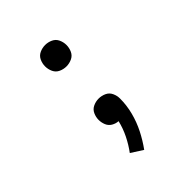

<svg xmlns="http://www.w3.org/2000/svg" viewBox="-207 -661 989 989"><g transform="rotate(-45 288.0 -166.5)"><path d="M288 -382Q309 -382 328.5 -391Q348 -400 357 -419.5Q366 -439 366 -460Q366 -481 357 -500.5Q348 -520 328.5 -529Q309 -538 288 -538Q267 -538 247.5 -529Q228 -520 219 -500.5Q210 -481 210 -460Q210 -439 219 -419.5Q228 -400 247.5 -391Q267 -382 288 -382ZM267 205Q296 165 318.5 120.5Q341 76 353.5 27.5Q366 -21 366 -70Q366 -91 357 -110.5Q348 -130 328.5 -139Q309 -148 288 -148Q267 -148 247.5 -139Q228 -130 219 -110.5Q210 -91 210 -70Q210 -51 217.5 -32.5Q225 -14 242 -4Q259 6 278 7V8Q268 50 248.5 89.5Q229 129 203 164Z"/></g></svg>

Font: Iosevka Sparkle
Style: Regular
Weight: 400
Designer: Belleve Invis
Foundry: Belleve Invis
Version: Version 4.5.0; ttfautohint (v1.8.3)